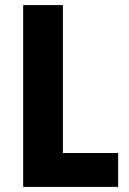

<svg xmlns="http://www.w3.org/2000/svg" viewBox="-20 -734 505 754"><path d="M71 0V-714H227V-133H444V0Z"/></svg>

Font: Noto Sans Kannada Condensed ExtraBold
Style: Regular
Weight: 800
Width: 3
Designer: Jelle Bosma - Monotype Design Team
Foundry: Monotype Imaging Inc.
Version: Version 2.005; ttfautohint (v1.8.4.7-5d5b)